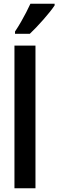

<svg xmlns="http://www.w3.org/2000/svg" viewBox="-20 -1003 311 1023"><path d="M169 0H57V-760H169ZM271 -974Q261 -959 245.5 -939.5Q230 -920 211 -898.5Q192 -877 173.5 -857.5Q155 -838 139 -823H60V-835Q78 -862 92.5 -887.5Q107 -913 119.5 -937Q132 -961 142 -983H271Z"/></svg>

Font: Noto Sans Display ExtraCondensed SemiBold
Style: Regular
Weight: 600
Width: 2
Designer: Monotype Design Team
Foundry: Monotype Imaging Inc.
Version: Version 2.003